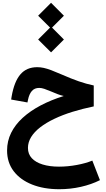

<svg xmlns="http://www.w3.org/2000/svg" viewBox="-20 -983 761 1379"><path d="M253.9 -870.1 346.7 -777.8 439 -870.1 346.7 -962.9ZM253.9 -699.2 346.7 -606.9 439 -699.2 346.7 -792ZM247.6 -500.5Q170.9 -500.5 126.7 -449Q82.5 -397.5 64 -292.5L60.1 -268.1L177.2 -247.1L181.2 -266.6Q189.5 -307.1 208.7 -329.3Q228 -351.6 261.7 -351.6Q277.8 -351.6 297.9 -345Q317.9 -338.4 349.1 -325.2Q370.6 -315.9 392.3 -307.4Q414.1 -298.8 438 -293.5Q346.7 -265.1 271.7 -225.6Q196.8 -186 142.8 -136.7Q88.9 -87.4 59.8 -28.6Q30.8 30.3 30.8 97.7Q30.8 184.1 78.1 246.3Q125.5 308.6 210.2 342.3Q294.9 376 405.8 376Q485.4 376 561 358.9Q636.7 341.8 697.8 311L643.1 170.4Q596.2 189.9 531.2 201.9Q466.3 213.9 403.8 213.9Q336.9 213.9 286.6 198.5Q236.3 183.1 208.5 153.3Q180.7 123.5 180.7 79.6Q180.7 38.6 203.6 1.2Q226.6 -36.1 269 -68.8Q311.5 -101.6 370.4 -129.6Q429.2 -157.7 500.7 -179.9Q572.3 -202.1 653.3 -218.8V-369.1Q599.1 -380.4 545.2 -399.2Q491.2 -418 423.3 -447.8Q379.9 -466.8 348.9 -478.5Q317.9 -490.2 293.9 -495.4Q270 -500.5 247.6 -500.5Z"/></svg>

Font: Estedad-FD-VF Thin
Style: Regular
Weight: 100
Designer: Amin Abedi
Version: Version 5.0